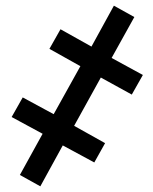

<svg xmlns="http://www.w3.org/2000/svg" viewBox="-20 -653 539 676"><path d="M122 3 50 -37 130 -182 21 -241 60 -310 169 -251 263 -420 154 -481 193 -550 302 -489 381 -633 453 -593 373 -449 483 -389 444 -320 335 -380 241 -210 350 -149 312 -81 201 -141Z"/></svg>

Font: Noto Sans Condensed SemiBold
Style: Italic
Weight: 600
Width: 3
Italic angle: -12°
Designer: Monotype Design Team
Foundry: Monotype Imaging Inc.
Version: Version 2.013; ttfautohint (v1.8.4.7-5d5b)